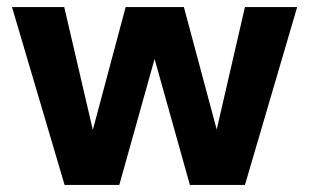

<svg xmlns="http://www.w3.org/2000/svg" viewBox="-20 -524 877 544"><path d="M163 0 14 -504H162L243 -156L336 -504H501L594 -157L674 -504H822L674 0H518L418 -357L318 0Z"/></svg>

Font: DM Sans Black
Style: Regular
Weight: 900
Designer: Colophon Foundry, Jonny Pinhorn
Foundry: Colophon Foundry
Version: Version 4.004; ttfautohint (v1.8.4.7-5d5b)